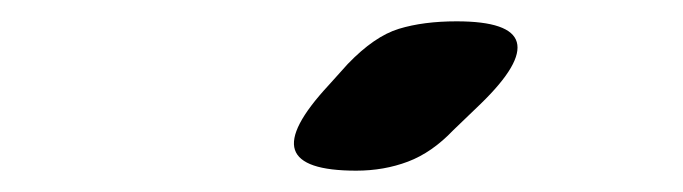

<svg xmlns="http://www.w3.org/2000/svg" viewBox="-20 -805 640 180"><path d="M405 -683Q385 -662 362.5 -653.5Q340 -645 314 -645Q263 -645 256.5 -664.5Q250 -684 288 -725L306 -745Q331 -771 354 -778Q377 -785 408 -785Q459 -785 464.5 -765.5Q470 -746 431 -708Z"/></svg>

Font: Maple Mono NL ExtraBold
Style: Italic
Weight: 800
Italic angle: -10°
Monospace: yes
Designer: subframe7536
Version: Version 7.000